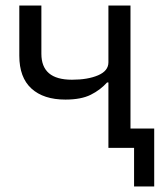

<svg xmlns="http://www.w3.org/2000/svg" viewBox="-20 -536 605 696"><path d="M466 140V0H373V-237H368Q344 -210 309 -192.5Q274 -175 217 -175Q138 -175 94 -215Q50 -255 50 -334V-516H130V-341Q130 -294 157.5 -270.5Q185 -247 241 -247Q298 -247 335.5 -263Q373 -279 373 -310V-516H453V-70H539V140Z"/></svg>

Font: IBM Plex Sans Var
Style: Regular
Weight: 400
Designer: Mike Abbink, Paul van der Laan, Pieter van Rosmalen
Foundry: Bold Monday
Version: Version 3.000